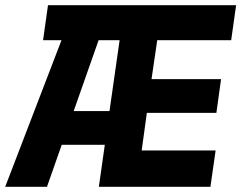

<svg xmlns="http://www.w3.org/2000/svg" viewBox="-36 -720 930 740"><path d="M-16 0 201 -565H130L149 -700H874L855 -565H570L548 -415H816L798 -285H530L510 -140H795L775 0H345L368 -162H202L145 0ZM248 -292H386L425 -565H344Z"/></svg>

Font: Finlandica
Style: Bold Italic
Weight: 700
Italic angle: -8°
Designer: Niklas Ekholm, Juho Hiilivirta, Jaakko Suomalainen
Foundry: Helsinki Type Studio
Version: Version 1.064; ttfautohint (v1.8.4.7-5d5b)